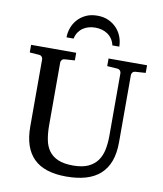

<svg xmlns="http://www.w3.org/2000/svg" viewBox="-97 -973 906 1067"><g transform="rotate(10 356.0 -439.5)"><path d="M627 -624Q616.2 -623 611.1 -616.2Q606 -609.4 606 -602.1V-222.2Q606 -160.6 589.4 -115.7Q572.8 -70.8 540.3 -41.5Q507.8 -12.2 459.7 2Q411.6 16.1 349.1 16.1Q225.1 16.1 165 -43.9Q105 -104 105 -222.2V-602.1Q105 -609.4 99.9 -616.2Q94.7 -623 84 -624L30.8 -627.9V-670.9H285.2V-627.9L228 -624Q217.3 -623 212.2 -616.2Q207 -609.4 207 -602.1V-248Q207 -204.1 213.9 -167.7Q220.7 -131.3 239.3 -105.5Q257.8 -79.6 290.8 -65.2Q323.7 -50.8 376 -50.8Q427.7 -50.8 460.9 -65.9Q494.1 -81.1 513.2 -107.7Q532.2 -134.3 539.6 -170.4Q546.9 -206.5 546.9 -248V-602.1Q546.9 -609.4 541.3 -616.2Q535.6 -623 524.9 -624L467.8 -627.9V-670.9H685.1V-627.9ZM476.1 -746.1Q471.2 -767.6 460.4 -783Q449.7 -798.3 434.8 -808.1Q419.9 -817.9 402.3 -822.5Q384.8 -827.1 366.2 -827.1Q347.7 -827.1 330.1 -822.5Q312.5 -817.9 297.9 -808.1Q283.2 -798.3 272.5 -783Q261.7 -767.6 257.3 -746.1H217.3Q217.3 -772.5 226.6 -798.8Q235.8 -825.2 254.4 -846.4Q272.9 -867.7 300.8 -881.1Q328.6 -894.5 366.2 -894.5Q403.3 -894.5 431.2 -881.1Q459 -867.7 477.8 -846.4Q496.6 -825.2 505.9 -798.8Q515.1 -772.5 515.1 -746.1Z"/></g></svg>

Font: Charis SIL
Style: Regular
Weight: 400
Foundry: SIL International
Version: Version 4.112